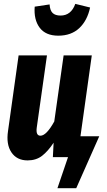

<svg xmlns="http://www.w3.org/2000/svg" viewBox="-20 -820 558 1002"><path d="M284.2 -633.8Q218.3 -633.8 187 -675.5Q155.8 -717.3 161.1 -785.2L238.8 -796.9Q240.7 -765.6 254.6 -752.2Q268.6 -738.8 295.9 -738.8Q351.1 -738.8 373 -799.8L450.2 -780.8Q435.5 -712.4 393.6 -673.1Q351.6 -633.8 284.2 -633.8ZM399.9 -108.9H498L377.9 162.1H279.8L335 0H255.9L259.8 -75.2Q230.5 -30.8 199.5 -6.8Q168.5 17.1 124 17.1Q67.9 17.1 39.6 -24.9Q11.2 -66.9 22 -137.2L77.1 -530.8H225.1L171.9 -154.8Q166 -111.8 190.9 -111.8Q222.2 -111.8 263.2 -186L312 -530.8H459Z"/></svg>

Font: Fira Sans Compressed
Style: Bold Italic
Weight: 700
Width: 3
Italic angle: -8°
Designer: Carrois Corporate & Edenspiekermann AG
Foundry: Carrois Corporate GbR & Edenspiekermann AG
Version: Version 4.203;PS 004.203;hotconv 1.0.88;makeotf.lib2.5.64775